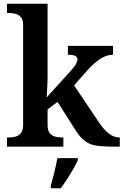

<svg xmlns="http://www.w3.org/2000/svg" viewBox="-20 -780 657 1021"><path d="M17 0V-49H28Q45 -49 62.5 -53.5Q80 -58 91.5 -72.5Q103 -87 103 -116V-648Q103 -675 91.5 -688.5Q80 -702 62.5 -706.5Q45 -711 28 -711H17V-760H233V-374Q233 -356 232 -329.5Q231 -303 229.5 -282.5Q228 -262 228 -262L354 -401Q377 -426 384.5 -440.5Q392 -455 392 -465Q392 -489 341 -489V-536H581V-489Q547 -489 513 -467Q479 -445 440 -401L374 -326L507 -128Q560 -49 614 -49H617V0H603Q553 0 518.5 -2.5Q484 -5 460.5 -14Q437 -23 418 -41.5Q399 -60 379 -92L286 -238L233 -199V-115Q233 -86 244.5 -72Q256 -58 273.5 -53.5Q291 -49 308 -49H317V0ZM250 208Q259 177 269 136Q279 95 285 61H394V71Q385 92 369.5 119Q354 146 336.5 173Q319 200 303 221H250Z"/></svg>

Font: Noto Serif Toto SemiBold
Style: Regular
Weight: 600
Designer: Monotype Design Team
Foundry: Monotype Imaging Inc.
Version: Version 2.001; ttfautohint (v1.8.4.7-5d5b)